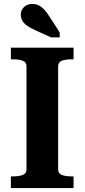

<svg xmlns="http://www.w3.org/2000/svg" viewBox="-20 -951 428 971"><path d="M114 -95V-615Q114 -637 94.5 -644Q75 -651 46 -651H35V-710H352V-651H342Q312 -651 293 -644Q274 -637 274 -615V-95Q274 -73 293 -66Q312 -59 342 -59H352V0H35V-59H46Q75 -59 94.5 -66Q114 -73 114 -95ZM227 -872Q215 -891 202.5 -904Q190 -917 176 -924Q162 -931 143 -931Q117 -931 101 -915Q85 -899 85 -877Q85 -860 93.5 -845.5Q102 -831 119 -819.5Q136 -808 161 -797L238 -762H282V-787Z"/></svg>

Font: Roboto Serif 28pt SemiBold
Style: Regular
Weight: 600
Designer: Greg Gazdowicz
Foundry: Commercial Type
Version: Version 1.008